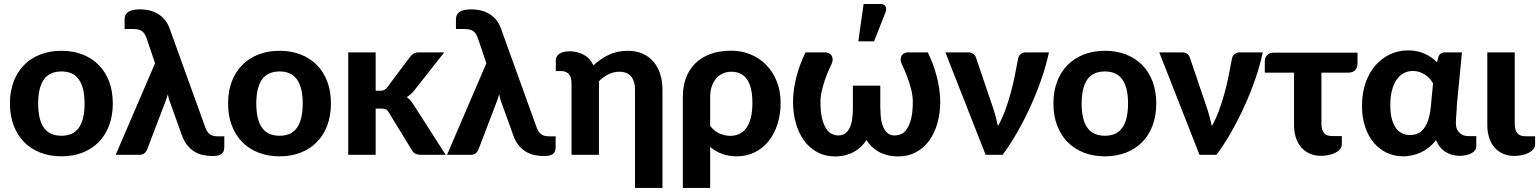

<svg xmlns="http://www.w3.org/2000/svg" viewBox="-20 -779 7744 966"><path d="M289.5 -523.5Q347.5 -523.5 395 -505Q442.5 -486.5 476.5 -452.2Q510.5 -418 529 -369Q547.5 -320 547.5 -258.5Q547.5 -197 529 -147.8Q510.5 -98.5 476.5 -64Q442.5 -29.5 395 -11Q347.5 7.5 289.5 7.5Q231 7.5 183.2 -11Q135.5 -29.5 101.5 -64Q67.5 -98.5 48.8 -147.8Q30 -197 30 -258.5Q30 -320 48.8 -369Q67.5 -418 101.5 -452.2Q135.5 -486.5 183.2 -505Q231 -523.5 289.5 -523.5ZM289.5 -96Q348.5 -96 377 -136.8Q405.5 -177.5 405.5 -258Q405.5 -338 377 -378.8Q348.5 -419.5 289.5 -419.5Q229 -419.5 200.5 -378.8Q172 -338 172 -258Q172 -177.5 200.5 -136.8Q229 -96 289.5 -96Z M760 -460.5 719 -582.5Q713.5 -598 707.5 -607.8Q701.5 -617.5 693.2 -623Q685 -628.5 673.8 -630.8Q662.5 -633 646.5 -633H607V-682.5Q607 -693 610.8 -702Q614.5 -711 623.2 -717.8Q632 -724.5 646.8 -728.2Q661.5 -732 683.5 -732Q704 -732 726.2 -727.8Q748.5 -723.5 769 -712.5Q789.5 -701.5 806.8 -682.2Q824 -663 834.5 -632.5L1012 -140.5Q1020 -117 1034 -105Q1048 -93 1077.5 -93H1108.5V-39.5Q1108.5 -25 1104.2 -16.2Q1100 -7.5 1092 -2.5Q1084 2.5 1072.8 4.2Q1061.5 6 1048 6Q1025.5 6 1002.8 1.2Q980 -3.5 959.5 -15.5Q939 -27.5 922 -48.5Q905 -69.5 894 -102L837.5 -259Q832 -272 829.2 -283.2Q826.5 -294.5 824.5 -305Q821.5 -294 817.8 -283Q814 -272 809.5 -260.5L719.5 -25Q715.5 -15 706.2 -7.5Q697 0 680.5 0H562Z M1387 -523.5Q1445 -523.5 1492.5 -505Q1540 -486.5 1574 -452.2Q1608 -418 1626.5 -369Q1645 -320 1645 -258.5Q1645 -197 1626.5 -147.8Q1608 -98.5 1574 -64Q1540 -29.5 1492.5 -11Q1445 7.5 1387 7.5Q1328.5 7.5 1280.8 -11Q1233 -29.5 1199 -64Q1165 -98.5 1146.2 -147.8Q1127.5 -197 1127.5 -258.5Q1127.5 -320 1146.2 -369Q1165 -418 1199 -452.2Q1233 -486.5 1280.8 -505Q1328.5 -523.5 1387 -523.5ZM1387 -96Q1446 -96 1474.5 -136.8Q1503 -177.5 1503 -258Q1503 -338 1474.5 -378.8Q1446 -419.5 1387 -419.5Q1326.5 -419.5 1298 -378.8Q1269.5 -338 1269.5 -258Q1269.5 -177.5 1298 -136.8Q1326.5 -96 1387 -96Z M1732 0ZM1870 -515.5V-322.5H1893Q1906 -322.5 1913.5 -326.2Q1921 -330 1928.5 -340L2042.5 -492Q2051 -503.5 2061.8 -509.5Q2072.5 -515.5 2089 -515.5H2215L2067 -327.5Q2049.5 -304 2026.5 -290.5Q2038 -282.5 2046.5 -272Q2055 -261.5 2063 -248.5L2222.5 0H2098.5Q2082.5 0 2071 -5.2Q2059.5 -10.5 2052 -24L1936 -213.5Q1929 -225.5 1921.5 -229Q1914 -232.5 1899 -232.5H1870V0H1732V-515.5Z M2427 -460.5 2386 -582.5Q2380.5 -598 2374.5 -607.8Q2368.5 -617.5 2360.2 -623Q2352 -628.5 2340.8 -630.8Q2329.5 -633 2313.5 -633H2274V-682.5Q2274 -693 2277.8 -702Q2281.5 -711 2290.2 -717.8Q2299 -724.5 2313.8 -728.2Q2328.5 -732 2350.5 -732Q2371 -732 2393.2 -727.8Q2415.5 -723.5 2436 -712.5Q2456.5 -701.5 2473.8 -682.2Q2491 -663 2501.5 -632.5L2679 -140.5Q2687 -117 2701 -105Q2715 -93 2744.5 -93H2775.5V-39.5Q2775.5 -25 2771.2 -16.2Q2767 -7.5 2759 -2.5Q2751 2.5 2739.8 4.2Q2728.5 6 2715 6Q2692.5 6 2669.8 1.2Q2647 -3.5 2626.5 -15.5Q2606 -27.5 2589 -48.5Q2572 -69.5 2561 -102L2504.5 -259Q2499 -272 2496.2 -283.2Q2493.5 -294.5 2491.5 -305Q2488.5 -294 2484.8 -283Q2481 -272 2476.5 -260.5L2386.5 -25Q2382.5 -15 2373.2 -7.5Q2364 0 2347.5 0H2229Z M3313 166.5H3175V-327.5Q3175 -370.5 3155.2 -394.2Q3135.5 -418 3096.5 -418Q3067.5 -418 3041.8 -405.5Q3016 -393 2993.5 -370.5V0H2855.5V-359Q2855.5 -391 2841.8 -406.2Q2828 -421.5 2802.5 -421.5H2776.5V-475.5Q2776.5 -484 2780.2 -492.2Q2784 -500.5 2792.2 -506.8Q2800.5 -513 2813.5 -517Q2826.5 -521 2845.5 -521Q2885 -521 2917 -503.5Q2949 -486 2965.5 -450Q3000 -482.5 3042.5 -503Q3085 -523.5 3138.5 -523.5Q3180.5 -523.5 3213.2 -509Q3246 -494.5 3268 -468.5Q3290 -442.5 3301.5 -406.5Q3313 -370.5 3313 -327.5Z M3415.5 -290.5Q3415.5 -343.5 3431.2 -386.5Q3447 -429.5 3478 -460Q3509 -490.5 3554.2 -507.2Q3599.5 -524 3659 -524Q3709.5 -524 3754.5 -506Q3799.5 -488 3833.5 -454Q3867.5 -420 3887.5 -371.2Q3907.5 -322.5 3907.5 -261.5Q3907.5 -203.5 3891.8 -154.2Q3876 -105 3847 -69Q3818 -33 3777.2 -12.8Q3736.5 7.5 3686.5 7.5Q3646.5 7.5 3613.2 -4.8Q3580 -17 3553 -39.5V166.5H3415.5ZM3553 -145.5Q3574 -118.5 3601 -107Q3628 -95.5 3654 -95.5Q3679 -95.5 3699.5 -105Q3720 -114.5 3734.8 -134.8Q3749.5 -155 3757.5 -186.5Q3765.5 -218 3765.5 -261.5Q3765.5 -304.5 3757.8 -334.5Q3750 -364.5 3736 -383Q3722 -401.5 3702.5 -409.8Q3683 -418 3659 -418Q3637 -418 3617.8 -409.8Q3598.5 -401.5 3584.2 -385.5Q3570 -369.5 3561.5 -345.8Q3553 -322 3553 -290.5Z M3970 0ZM4198.5 -97.5Q4218.5 -97.5 4232.2 -107.5Q4246 -117.5 4254.8 -135.5Q4263.5 -153.5 4267.2 -178Q4271 -202.5 4271 -231.5V-348H4409V-231.5H4409.5Q4409.5 -202.5 4413.2 -178Q4417 -153.5 4425.8 -135.5Q4434.5 -117.5 4448.2 -107.5Q4462 -97.5 4482 -97.5Q4497.5 -97.5 4513.8 -104.5Q4530 -111.5 4543 -130.5Q4556 -149.5 4564.2 -182.2Q4572.5 -215 4572.5 -267Q4572.5 -295.5 4564.8 -326.8Q4557 -358 4547.2 -385.2Q4537.5 -412.5 4528.5 -432Q4519.5 -451.5 4517 -457Q4510 -473 4511.5 -484.2Q4513 -495.5 4519 -502.5Q4525 -509.5 4533.2 -512.5Q4541.5 -515.5 4548.5 -515.5H4648Q4662 -487 4673.5 -456Q4685 -425 4693.2 -393.2Q4701.5 -361.5 4706 -329.5Q4710.5 -297.5 4710.5 -267Q4710.5 -208.5 4696 -158Q4681.5 -107.5 4654.5 -70.8Q4627.5 -34 4588.2 -13Q4549 8 4499.5 8Q4469.5 8 4445 1.8Q4420.5 -4.5 4400.8 -15.5Q4381 -26.5 4365.8 -41.5Q4350.5 -56.5 4339.5 -74.5Q4328 -56.5 4312.5 -41.5Q4297 -26.5 4277.5 -15.5Q4258 -4.5 4234 1.8Q4210 8 4181 8Q4131.5 8 4092.5 -13Q4053.5 -34 4026.2 -70.8Q3999 -107.5 3984.5 -158Q3970 -208.5 3970 -267Q3970 -297.5 3974.5 -329.5Q3979 -361.5 3987.2 -393.2Q3995.5 -425 4007 -456Q4018.5 -487 4033 -515.5H4132Q4139 -515.5 4147.2 -512.5Q4155.5 -509.5 4161.5 -502.5Q4167.5 -495.5 4169 -484.2Q4170.5 -473 4164 -457Q4161.5 -451.5 4152.2 -432Q4143 -412.5 4133.2 -385.2Q4123.5 -358 4115.8 -326.8Q4108 -295.5 4108 -267Q4108 -215 4116.2 -182.2Q4124.5 -149.5 4137.5 -130.5Q4150.5 -111.5 4166.5 -104.5Q4182.5 -97.5 4198.5 -97.5ZM4298.5 -571 4325 -759H4409.5Q4428.5 -759 4435.2 -747.2Q4442 -735.5 4435 -716.5L4377.5 -571Z M5257.5 -515.5Q5244 -452.5 5220.5 -383.8Q5197 -315 5166.2 -247.2Q5135.5 -179.5 5099.5 -116Q5063.5 -52.5 5024.5 0H4939L4736.5 -515.5H4851Q4866 -515.5 4876.2 -508.5Q4886.5 -501.5 4890 -490.5L4976.5 -235.5Q4984.5 -212 4990.2 -189.5Q4996 -167 5001 -144.5Q5021.5 -181 5037 -223Q5052.5 -265 5064.5 -308.8Q5076.5 -352.5 5085.2 -395.8Q5094 -439 5101 -477.5Q5104 -498.5 5115 -507Q5126 -515.5 5139.5 -515.5Z M5539.5 -523.5Q5597.5 -523.5 5645 -505Q5692.5 -486.5 5726.5 -452.2Q5760.5 -418 5779 -369Q5797.5 -320 5797.5 -258.5Q5797.5 -197 5779 -147.8Q5760.5 -98.5 5726.5 -64Q5692.5 -29.5 5645 -11Q5597.5 7.5 5539.5 7.5Q5481 7.5 5433.2 -11Q5385.5 -29.5 5351.5 -64Q5317.5 -98.5 5298.8 -147.8Q5280 -197 5280 -258.5Q5280 -320 5298.8 -369Q5317.5 -418 5351.5 -452.2Q5385.5 -486.5 5433.2 -505Q5481 -523.5 5539.5 -523.5ZM5539.5 -96Q5598.5 -96 5627 -136.8Q5655.5 -177.5 5655.5 -258Q5655.5 -338 5627 -378.8Q5598.5 -419.5 5539.5 -419.5Q5479 -419.5 5450.5 -378.8Q5422 -338 5422 -258Q5422 -177.5 5450.5 -136.8Q5479 -96 5539.5 -96Z M6333.5 -515.5Q6320 -452.5 6296.5 -383.8Q6273 -315 6242.2 -247.2Q6211.5 -179.5 6175.5 -116Q6139.5 -52.5 6100.5 0H6015L5812.5 -515.5H5927Q5942 -515.5 5952.2 -508.5Q5962.5 -501.5 5966 -490.5L6052.5 -235.5Q6060.5 -212 6066.2 -189.5Q6072 -167 6077 -144.5Q6097.5 -181 6113 -223Q6128.5 -265 6140.5 -308.8Q6152.5 -352.5 6161.2 -395.8Q6170 -439 6177 -477.5Q6180 -498.5 6191 -507Q6202 -515.5 6215.5 -515.5Z M6343.5 -471Q6343.5 -488 6354.8 -501Q6366 -514 6389.5 -514H6810V-461Q6810 -437.5 6797.8 -425.5Q6785.5 -413.5 6763 -413.5H6628.5V-157.5Q6628.5 -126 6641 -110.2Q6653.5 -94.5 6682.5 -94.5H6731V-53.5Q6731 -39 6721.8 -28.2Q6712.5 -17.5 6697.5 -10Q6682.5 -2.5 6664 1.2Q6645.5 5 6627 5Q6593.5 5 6568 -6.8Q6542.5 -18.5 6525.2 -39.5Q6508 -60.5 6499.2 -88.8Q6490.5 -117 6490.5 -150V-413.5H6343.5Z M7323 5Q7285.5 5 7254 -14Q7222.5 -33 7205 -74Q7187.5 -51.5 7167 -35.8Q7146.5 -20 7125 -10.5Q7103.5 -1 7081.5 3.2Q7059.5 7.5 7039.5 7.5Q6995.5 7.5 6957.5 -10.2Q6919.5 -28 6891.8 -61Q6864 -94 6848.2 -141Q6832.5 -188 6832.5 -247Q6832.5 -309 6850 -360.5Q6867.5 -412 6898.8 -448.5Q6930 -485 6972.5 -505.2Q7015 -525.5 7064.5 -525.5Q7110.5 -525.5 7147.2 -509Q7184 -492.5 7210 -465.5L7216.5 -491.5Q7224.5 -515.5 7251 -515.5H7335.5L7310 -252.5Q7309.5 -228.5 7307.2 -204.8Q7305 -181 7305 -158.5Q7305 -142 7310.2 -129.8Q7315.5 -117.5 7324 -109.8Q7332.5 -102 7344 -98Q7355.5 -94 7368.5 -94H7407.5V-40.5Q7407.5 -32 7401.8 -23.8Q7396 -15.5 7385 -9Q7374 -2.5 7358.2 1.2Q7342.5 5 7323 5ZM7074.5 -99.5Q7094.5 -99.5 7112 -107Q7129.5 -114.5 7143 -131.2Q7156.5 -148 7165.5 -174.5Q7174.5 -201 7178.5 -239L7190 -359.5Q7183 -372 7173 -383.2Q7163 -394.5 7150 -403Q7137 -411.5 7121.5 -416.8Q7106 -422 7089 -422Q7067 -422 7046.5 -412.8Q7026 -403.5 7010.2 -383Q6994.5 -362.5 6984.8 -329.8Q6975 -297 6975 -250.5Q6975 -208.5 6983 -179.5Q6991 -150.5 7004.8 -132.8Q7018.5 -115 7036.5 -107.2Q7054.5 -99.5 7074.5 -99.5Z M7463 -515.5H7601V-157Q7601 -125.5 7613.5 -109.5Q7626 -93.5 7655 -93.5H7703.5V-52.5Q7703.5 -38.5 7694.2 -27.8Q7685 -17 7670 -9.5Q7655 -2 7636.5 1.8Q7618 5.5 7599.5 5.5Q7566 5.5 7540.5 -6.2Q7515 -18 7497.8 -38.8Q7480.5 -59.5 7471.8 -87.8Q7463 -116 7463 -149Z"/></svg>

Font: Lato Heavy
Style: Regular
Weight: 800
Designer: Lukasz Dziedzic
Foundry: tyPoland Lukasz Dziedzic
Version: Version 2.007; 2014-02-27